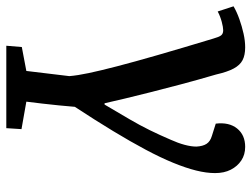

<svg xmlns="http://www.w3.org/2000/svg" viewBox="-126 -450 779 594"><g transform="rotate(90 263.0 -153.5)"><path d="M186 154 202 21Q200 -4 192.5 -39.5Q185 -75 171.5 -127Q158 -179 137 -252Q116 -325 86 -424Q81 -442 76 -448.5Q71 -455 60 -455Q51 -455 34 -450.5Q17 -446 2 -438L-14 -487Q3 -497 25.5 -505Q48 -513 70.5 -518Q93 -523 113 -523Q137 -523 152.5 -515Q168 -507 178.5 -487.5Q189 -468 197 -433Q214 -375 227.5 -324Q241 -273 252 -229.5Q263 -186 271.5 -150.5Q280 -115 286 -88H290Q316 -132 335 -164.5Q354 -197 369 -227.5Q384 -258 399 -293Q409 -315 414.5 -335.5Q420 -356 420 -372Q419 -392 411.5 -403.5Q404 -415 387 -420L349 -432Q344 -473 364 -498Q384 -523 421 -523Q445 -523 463 -511Q481 -499 491.5 -478.5Q502 -458 502 -430Q502 -403 494 -371Q486 -339 470 -300Q454 -261 429.5 -215Q405 -169 372 -114.5Q339 -60 297 4Q295 28 292.5 53.5Q290 79 287 104.5Q284 130 281 154L366 169L363 216H108L112 168Z"/></g></svg>

Font: Literata 18pt Medium
Style: Italic
Weight: 500
Italic angle: -2°
Designer: Latin by Veronika Burian and Jose Scaglione. Greek by Irene Vlachou. Cyrillic by Vera Evstafieva
Foundry: TypeTogether
Version: Version 3.103;gftools[0.9.29]